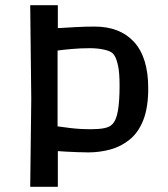

<svg xmlns="http://www.w3.org/2000/svg" viewBox="-20 -717 646 737"><path d="M96 0 100 -337 96 -697H202V-609Q235 -611 271.5 -613Q308 -615 343 -615Q441 -615 495 -555.5Q549 -496 549 -378Q549 -304 530 -256Q511 -208 477.5 -181Q444 -154 403 -143Q362 -132 319 -132Q300 -132 276 -133Q252 -134 232 -135Q212 -136 202 -137V0ZM329 -221Q360 -221 380 -225Q400 -229 410 -239Q426 -254 432.5 -291Q439 -328 439 -388Q439 -437 433.5 -463Q428 -489 421 -501Q414 -513 406 -517Q397 -523 374.5 -527.5Q352 -532 324 -532Q290 -532 256 -529Q222 -526 201 -523V-232Q213 -230 250 -225.5Q287 -221 329 -221Z"/></svg>

Font: Ruda SemiBold
Style: Regular
Weight: 600
Designer: Mariela Monsalve and Angelina Sanchez
Foundry: Mariela Monsalve and Angelina Sanchez
Version: Version 2.001